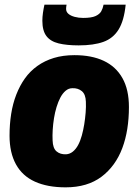

<svg xmlns="http://www.w3.org/2000/svg" viewBox="-20 -795 598 825"><path d="M262 10Q184 10 130 -14.5Q76 -39 48.5 -89Q21 -139 21 -212Q21 -261 28 -305.5Q35 -350 50 -388.5Q65 -427 87 -458Q109 -489 140.5 -511.5Q172 -534 211.5 -546Q251 -558 300 -558Q374 -558 426 -533.5Q478 -509 506 -459.5Q534 -410 534 -335Q534 -286 527 -241.5Q520 -197 505.5 -158.5Q491 -120 468.5 -89Q446 -58 416 -35.5Q386 -13 347.5 -1.5Q309 10 262 10ZM264 -132Q280 -133 293 -143.5Q306 -154 315.5 -171.5Q325 -189 331.5 -212.5Q338 -236 342 -261Q346 -286 348 -311Q350 -336 349 -358Q348 -390 331.5 -403.5Q315 -417 291 -416Q275 -416 262 -405Q249 -394 239.5 -376Q230 -358 223 -335Q216 -312 212 -287Q208 -262 206.5 -237.5Q205 -213 206 -192Q207 -158 223 -144.5Q239 -131 264 -132ZM318 -600Q267 -600 232 -608.5Q197 -617 179.5 -640Q162 -663 162 -706Q162 -722 164.5 -739.5Q167 -757 171 -775H266Q265 -769 264.5 -765Q264 -761 264 -757Q264 -744 274 -735.5Q284 -727 301 -722.5Q318 -718 337 -718Q373 -718 390.5 -726Q408 -734 415 -746.5Q422 -759 425 -775H520Q513 -706 489.5 -668Q466 -630 424 -615Q382 -600 318 -600Z"/></svg>

Font: Georama ExtraBold
Style: Italic
Weight: 800
Italic angle: -9°
Version: Version 1.001